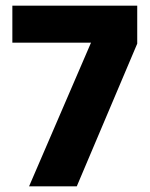

<svg xmlns="http://www.w3.org/2000/svg" viewBox="-20 -659 532 679"><path d="M82.8 0 301.8 -508H23.7V-639H465.3V-504.6L251.5 0Z"/></svg>

Font: Anek Tamil Medium
Style: Regular
Weight: 500
Designer: Aadarsh Rajan (Tamil), Yesha Goshar (Latin)
Foundry: Ek Type
Version: Version 1.003